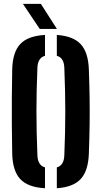

<svg xmlns="http://www.w3.org/2000/svg" viewBox="-20 -994 540 1022"><path d="M219.5 8Q128.5 3 87.8 -40.8Q47 -84.5 45 -177Q43.5 -258.5 43 -329.8Q42.5 -401 43 -472Q43.5 -543 45 -623.5Q47 -716 87.8 -759.5Q128.5 -803 219.5 -808V-697Q180 -686 179 -630.5Q174 -510.5 174 -401.2Q174 -292 179 -170.5Q180 -114 219.5 -103ZM282.5 8V-103Q321.5 -113.5 322.5 -170.5Q327.5 -291 327.5 -400.2Q327.5 -509.5 322.5 -630.5Q321.5 -686.5 282.5 -697V-808Q370 -802 410 -758.5Q450 -715 453 -623.5Q456 -542.5 457 -471.5Q458 -400.5 457 -329.2Q456 -258 453 -177Q450 -85 410 -41.5Q370 2 282.5 8ZM191.5 -840 102 -973.5H197.5L283 -840Z"/></svg>

Font: Big Shoulders Stencil Text ExtraBold
Style: Regular
Weight: 800
Designer: Patric King
Foundry: XO Type Co
Version: Version 1.000